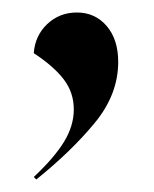

<svg xmlns="http://www.w3.org/2000/svg" viewBox="-20 -146 247 307"><path d="M34 137Q67 106 82.5 80.5Q98 55 98 29Q98 2 82 -19Q66 -40 34 -61Q36 -89 55.5 -107.5Q75 -126 103 -126Q132 -126 150.5 -104.5Q169 -83 169 -47Q169 5 131.5 50.5Q94 96 38 141Z"/></svg>

Font: Nyght Serif
Style: Regular
Weight: 400
Designer: Maksym Kobuzan
Version: Version 0.410